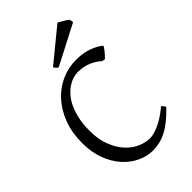

<svg xmlns="http://www.w3.org/2000/svg" viewBox="-253 -936 1043 1043"><g transform="rotate(-45 268.0 -414.5)"><path d="M497.1 -103Q465.8 -69.8 437.3 -47.1Q408.7 -24.4 382.1 -10.7Q355.5 2.9 329.8 8.8Q304.2 14.6 278.8 14.6Q233.4 14.6 189.7 -5.9Q146 -26.4 111.3 -64.9Q76.7 -103.5 55.4 -159.4Q34.2 -215.3 34.2 -286.1Q34.2 -364.3 57.9 -427.7Q81.5 -491.2 122.1 -536.1Q162.6 -581.1 216.3 -605.5Q270 -629.9 330.1 -629.9Q382.8 -629.9 422.6 -615.7Q462.4 -601.6 487.8 -581.1Q490.7 -578.6 486.3 -571.3Q481.9 -564 474.4 -554.7Q466.8 -545.4 458.3 -536.1Q449.7 -526.9 443.8 -521L426.8 -523.9Q401.9 -546.9 367.7 -561.5Q333.5 -576.2 289.1 -576.2Q272.5 -576.2 252.7 -570.1Q232.9 -564 212.9 -550.8Q192.9 -537.6 174.3 -516.4Q155.8 -495.1 141.4 -464.8Q127 -434.6 118.4 -394.8Q109.9 -355 109.9 -304.2Q109.9 -239.3 128.7 -190.4Q147.5 -141.6 177 -109.1Q206.5 -76.7 242.9 -60.3Q279.3 -43.9 314 -43.9Q340.3 -43.9 382.8 -62Q425.3 -80.1 479 -125Q481.4 -124 484.1 -120.8Q486.8 -117.7 489.3 -114.3Q491.7 -110.8 493.7 -107.7Q495.6 -104.5 497.1 -103ZM235.4 -667.5Q227.1 -670.9 223.4 -675.5Q219.7 -680.2 213.4 -689.5L402.3 -844.2Q407.2 -841.3 415.5 -836.7Q423.8 -832 432.6 -826.9Q441.4 -821.8 448.7 -816.9Q456.1 -812 460 -808.1L464.4 -786.1Z"/></g></svg>

Font: Gentium Unicode
Style: Regular
Weight: 400
Version: Version 1.009